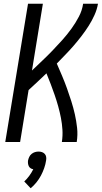

<svg xmlns="http://www.w3.org/2000/svg" viewBox="-20 -755 541 1021"><path d="M8 0 129 -735H208L150 -380Q177 -406 205 -432.5Q233 -459 259.5 -486.5Q286 -514 311.5 -542.5Q337 -571 359.5 -602Q382 -633 399.5 -666.5Q417 -700 422 -735H501Q496 -705 482.5 -675Q469 -645 451.5 -617.5Q434 -590 414 -564Q394 -538 372.5 -513Q351 -488 328 -464.5Q305 -441 282 -417Q296 -385 310 -352Q324 -319 336 -285.5Q348 -252 359 -217.5Q370 -183 378 -147.5Q386 -112 390 -75Q394 -38 388 0H309Q314 -33 312 -65Q310 -97 304 -128Q298 -159 289.5 -189.5Q281 -220 271 -249Q261 -278 250 -307Q239 -336 227 -365Q203 -342 179.5 -320Q156 -298 132 -276L87 0ZM143 246 109 210Q124 196 136 179.5Q148 163 157 145Q149 144 142.5 139.5Q136 135 133 128.5Q130 122 129 114.5Q128 107 129 99Q131 89 135.5 79.5Q140 70 148 63.5Q156 57 165.5 54Q175 51 185 51Q195 51 203.5 54Q212 57 218 63.5Q224 70 225.5 79.5Q227 89 225 99Q222 119 215 139Q208 159 198 178Q188 197 174 214.5Q160 232 143 246Z"/></svg>

Font: Iosevka Term Curly Oblique
Style: Regular
Weight: 400
Italic angle: -9°
Designer: Belleve Invis
Foundry: Belleve Invis
Version: Version 32.3.0